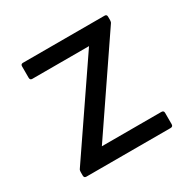

<svg xmlns="http://www.w3.org/2000/svg" viewBox="-120 -624 744 744"><g transform="rotate(-30 252.0 -252.5)"><path d="M63 0Q53 0 53 -11V-27Q53 -35 57 -40L325 -433H71Q61 -433 61 -444V-495Q61 -505 71 -505H436Q446 -505 446 -495V-479Q446 -471 442 -466L174 -72H440Q451 -72 451 -62V-11Q451 0 440 0Z"/></g></svg>

Font: LINE Seed Sans
Style: Regular
Weight: 400
Designer: LINE VX Design & Dalton Maag Ltd & Sandoll Inc
Foundry: Dalton Maag Ltd
Version: Version 1.003